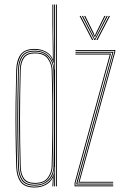

<svg xmlns="http://www.w3.org/2000/svg" viewBox="-20 -820 542 845"><path d="M230.2 0H226.2V-800H230.2ZM222.2 0H218.2L219.2 -85.2H218.2Q217.5 -47.5 194.1 -25.2Q170.8 -3 132.8 -3Q91.5 -3 76 -26.4Q60.5 -49.8 59.5 -84.5Q57 -170 56.2 -238.6Q55.5 -307.2 56.4 -372.9Q57.2 -438.5 59.5 -514.8Q60.5 -550 76.1 -573.5Q91.8 -597 132.8 -597Q170.8 -597 193.6 -574.4Q216.5 -551.8 218.2 -513.5H219.2L218.2 -608.5V-800H222.2ZM133.2 -7Q163 -7 180.9 -19.6Q198.8 -32.2 207 -50.5Q215.2 -68.8 215.5 -85.5Q217.2 -164 217.8 -233.5Q218.2 -303 217.6 -371.1Q217 -439.2 215 -513.8Q214.8 -530.8 206.6 -549.1Q198.5 -567.5 180.6 -580.2Q162.8 -593 133 -593Q92.2 -593 78.2 -569.2Q64.2 -545.5 63.2 -513.5Q61.2 -438.2 60.5 -369Q59.8 -299.8 60.5 -230.2Q61.2 -160.8 63.5 -84.5Q64.5 -50.5 79.5 -28.8Q94.5 -7 133.2 -7ZM133.5 -11Q97.2 -11 82.9 -31.5Q68.5 -52 67.5 -84.5Q65 -170.2 64.2 -238.8Q63.5 -307.2 64.4 -372.8Q65.2 -438.2 67.5 -514.8Q68.5 -548 83 -568.5Q97.5 -589 133.5 -589Q176.2 -589 193.4 -563.9Q210.5 -538.8 211.2 -513.5Q213.5 -438.8 214.2 -370.5Q215 -302.2 214.2 -232.9Q213.5 -163.5 211.2 -85.5Q210.5 -59.5 192.9 -35.2Q175.2 -11 133.5 -11ZM133.8 -15Q173.8 -15 190.1 -38.1Q206.5 -61.2 207.2 -85.5Q209.5 -164.5 210.2 -234.1Q211 -303.8 210.2 -371.8Q209.5 -439.8 207.2 -513.5Q206.5 -538.5 189.9 -561.8Q173.2 -585 133.8 -585Q100 -585 86.1 -565.5Q72.2 -546 71.2 -513.2Q68.2 -407.5 68.1 -303.4Q68 -199.2 71.2 -85.8Q72.2 -53.8 86 -34.4Q99.8 -15 133.8 -15ZM132.2 5.2Q88 5.2 70.4 -19.6Q52.8 -44.5 51.5 -84.8Q49.2 -162.2 48.5 -231.1Q47.8 -300 48.6 -368.6Q49.5 -437.2 51.5 -513.8Q52.8 -554.8 70.5 -579.8Q88.2 -604.8 132.5 -604.8Q158 -604.8 180.2 -593.6Q202.5 -582.5 211.8 -560.2H212.8L210.5 -717V-800H214.5V-668.5L216.8 -543.5H215Q207 -573.2 184.4 -587Q161.8 -600.8 132.2 -600.8Q87 -600.8 71.9 -574.4Q56.8 -548 55.5 -513.8Q53.2 -436.5 52.5 -367.6Q51.8 -298.8 52.6 -230.1Q53.5 -161.5 55.5 -84.8Q56.5 -48.8 72.6 -23.8Q88.8 1.2 132.5 1.2Q166.2 1.2 188.8 -15.8Q211.2 -32.8 216 -57.5H217L214.5 0H210.5L210.8 -4.8L212.8 -37.2H211.8Q202.5 -17.8 181.1 -6.2Q159.8 5.2 132.2 5.2ZM325 -16 483.2 -592.2V-596H312.2V-600H487.2V-591.8L330.2 -20H478.2V-16ZM308.2 0V-15L463.2 -580H312.2V-584H468.5L312.2 -14.5V-4H478.2V0ZM316.2 -8V-14L474.2 -587V-588H312.2V-592H479.2V-591L320.2 -12H478.2V-8ZM330.2 -749.8H335.2L390.2 -644H385.2ZM340.2 -749.8H345.2L392.2 -657.8L396.2 -649.5H398.2L402.2 -657.8L449.2 -749.8H454.2L399.2 -644H395.2ZM350.2 -749.8H355.2L392.8 -673.8L396.2 -664H398.2L401.8 -673.8L439.2 -749.8H444.2L404.2 -669.2L399.2 -658.2H395.2L390.2 -669.2ZM459.2 -749.8H464.2L409.2 -644H404.2Z"/></svg>

Font: Big Shoulders Inline Display Thin Thin
Style: Regular
Weight: 250
Version: Version 2.002